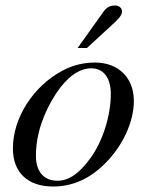

<svg xmlns="http://www.w3.org/2000/svg" viewBox="-20 -669 540 700"><path d="M263 -494H297L385 -575C408 -596 425 -612 425 -627C425 -642 411 -649 400 -649C379 -649 368 -641 357 -626ZM468 -301C468 -389 408 -441 327 -441C286 -441 246 -432 207 -411C102 -355 27 -240 27 -128C27 -41 80 11 174 11C240 11 304 -14 362 -72C428 -137 468 -225 468 -301ZM384 -326C384 -250 356 -156 310 -93C271 -39 233 -10 189 -10C142 -10 111 -41 111 -101C111 -180 139 -259 185 -329C225 -389 269 -420 313 -420C356 -420 384 -387 384 -326Z"/></svg>

Font: STIXGeneral
Style: Italic
Weight: 400
Italic angle: -16.33°
Designer: MicroPress Inc., with final additions and corrections provided by Coen Hoffman, Elsevier (retired)
Version: Version 1.1.0